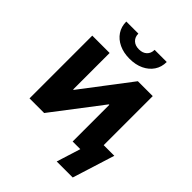

<svg xmlns="http://www.w3.org/2000/svg" viewBox="-251 -890 1181 1181"><g transform="rotate(45 339.5 -299.5)"><path d="M586.8 0H435.8V-318.9H431.6L188 0H60.7V-545.9H211.7V-228.7H215.7L457.3 -545.9H586.8ZM323.2 -607Q271.2 -607 231.5 -625.8Q191.8 -644.6 169.6 -677.8Q147.4 -711 147.4 -755.1H252.4Q252.4 -724.8 271.5 -706.8Q290.5 -688.9 323.3 -688.9Q355.6 -688.9 374.6 -706.8Q393.7 -724.8 393.7 -755.1H499.3Q499.3 -711 477.1 -677.8Q454.8 -644.6 415.3 -625.8Q375.8 -607 323.2 -607ZM453.4 156.2 502.4 0H461.8V-119.1H679.2L592.7 156.2Z"/></g></svg>

Font: Inter
Style: Regular
Weight: 400
Designer: Rasmus Andersson
Foundry: rsms
Version: Version 4.000;git-8c9346024